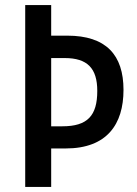

<svg xmlns="http://www.w3.org/2000/svg" viewBox="-20 -734 539 754"><path d="M465 -381C465 -518 397 -594 244 -594H181V-714H79V0H181V-151H238C400 -151 465 -246 465 -381ZM225 -238H181V-506H234C323 -506 362 -466 362 -377C362 -280 324 -238 225 -238Z"/></svg>

Font: Noto Sans Kannada Condensed Medium
Style: Regular
Weight: 500
Width: 3
Designer: Jelle Bosma - Monotype Design Team
Foundry: Monotype Imaging Inc.
Version: Version 2.005